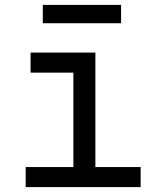

<svg xmlns="http://www.w3.org/2000/svg" viewBox="-20 -765 640 785"><path d="M85 0V-82H280V-468H105V-550H370V-82H555V0ZM155 -670V-745H475V-670Z"/></svg>

Font: JetBrainsMono NF
Style: Regular
Weight: 400
Designer: Philipp Nurullin, Konstantin Bulenkov
Foundry: JetBrains
Version: Version 2.251; ttfautohint (v1.8.3);Nerd Fonts 2.2.2